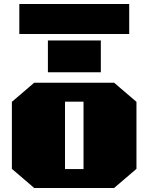

<svg xmlns="http://www.w3.org/2000/svg" viewBox="-20 -934 737 954"><path d="M76 -765V-914H622V-765ZM218 -575V-733H481V-575ZM150 0 39 -95V-428L150 -523H547L658 -428V-95L547 0ZM303 -94H395V-429H303Z"/></svg>

Font: Tomorrow ExtraBold
Style: Regular
Weight: 800
Designer: Tony de Marco, Monica Rizzolli
Foundry: Just in Type
Version: Version 2.002